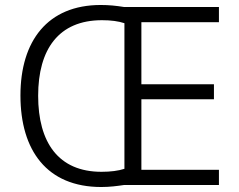

<svg xmlns="http://www.w3.org/2000/svg" viewBox="-20 -742 958 770"><path d="M384 -722C171 -722 62 -578 62 -359C62 -139 168 8 386 8C420 8 450 4 477 0H858V-61H547V-344H838V-404H547V-653H858V-714H477C446 -719 417 -722 384 -722ZM389 -661C425 -661 455 -657 479 -649V-65C455 -57 423 -53 387 -53C214 -53 133 -171 133 -358C133 -544 215 -661 389 -661Z"/></svg>

Font: Noto Sans Syriac Light
Style: Regular
Weight: 300
Designer: Patrick Giasson and the Monotype Design Team
Foundry: Monotype Imaging Inc.
Version: Version 3.000